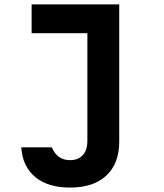

<svg xmlns="http://www.w3.org/2000/svg" viewBox="-20 -630 740 868"><path d="M123 -610H519V10Q519 109 461 163.5Q403 218 297 218Q197 218 139.5 170.5Q82 123 76 36H214Q239 94 296 94Q334 94 354.5 71Q375 48 375 7V-480H123Z"/></svg>

Font: Martian Mono SemiBold
Style: Regular
Weight: 600
Monospace: yes
Designer: Roman Shamin
Foundry: Evil Martians
Version: Version 1.000; ttfautohint (v1.8.4.7-5d5b)